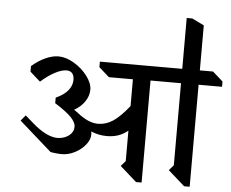

<svg xmlns="http://www.w3.org/2000/svg" viewBox="-69 -1215 1569 1305"><g transform="rotate(5 716.0 -562.5)"><path d="M1272 -688V8H1234L1121 -92L1152 -128V-688H944V8H906L793 -92L824 -128V-335Q791 -309 756.5 -297.5Q722 -286 679 -286Q626 -286 573 -308Q575 -296 575 -290Q576 -254 548 -218.5Q520 -183 476 -160Q432 -137 386 -137Q369 -137 345 -139.5Q321 -142 309 -145L88 -340L120 -378L175 -330Q273 -244 349 -244Q396 -246 426.5 -270Q457 -294 457 -330Q457 -360 423 -395Q389 -430 312 -478V-516Q366 -540 394 -573.5Q422 -607 422 -647Q422 -676 408.5 -691.5Q395 -707 370 -707Q337 -707 290.5 -682.5Q244 -658 196 -615L126 -677V-715Q171 -754 218.5 -775.5Q266 -797 307 -797Q358 -797 413 -764.5Q468 -732 505 -683Q542 -634 542 -590Q542 -548 515.5 -509Q489 -470 444 -445Q467 -430 492 -410Q528 -385 557.5 -374.5Q587 -364 614 -364Q667 -364 715 -395.5Q763 -427 824 -503V-686H660L590 -748V-786H1152V-1133H1190L1272 -1093V-786H1362L1432 -724V-688Z"/></g></svg>

Font: Inknut Antiqua
Style: Regular
Weight: 400
Designer: Claus Eggers Sørensen
Foundry: Claus Eggers Sørensen
Version: Version 1.003; ttfautohint (v1.8.2) -l 8 -r 50 -G 200 -x 14 